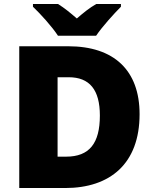

<svg xmlns="http://www.w3.org/2000/svg" viewBox="-20 -1040 774 967"><path d="M272 -860H464C495 -906 555 -972 589 -1006V-1020H465C430 -1000 402 -977 367 -947C332 -977 307 -998 272 -1020H146V-1006C184 -970 242 -906 272 -860ZM683 -465C683 -686 554 -807 324 -807H77V-93H308C535 -93 683 -216 683 -465ZM483 -458C483 -318 430 -251 313 -251H270V-651H326C431 -651 483 -588 483 -458Z"/></svg>

Font: Noto Sans Telugu UI Black
Style: Regular
Weight: 900
Designer: Jelle Bosma - Monotype Design Team
Foundry: Monotype Imaging Inc.
Version: Version 2.005